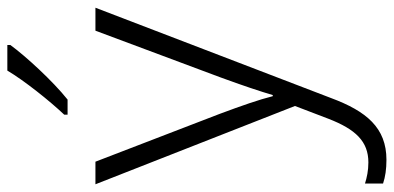

<svg xmlns="http://www.w3.org/2000/svg" viewBox="-288 -518 1047 510"><g transform="rotate(-90 235.0 -262.5)"><path d="M371 -758V-766H303C277 -722 223 -654 186 -615V-606H226C276 -646 341 -717 371 -758ZM1 -532 209 -2 175 87C147 159 115 193 59 193C37 193 19 189 3 184V232C21 238 41 241 66 241C151 241 195 188 230 94L470 -532H409L285 -200C264 -143 247 -92 238 -61H235C226 -97 210 -143 188 -202L61 -532Z"/></g></svg>

Font: Noto Sans Kannada Light
Style: Regular
Weight: 300
Designer: Jelle Bosma - Monotype Design Team
Foundry: Monotype Imaging Inc.
Version: Version 2.005